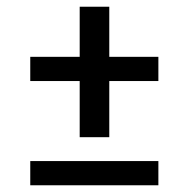

<svg xmlns="http://www.w3.org/2000/svg" viewBox="-20 -548 559 571"><path d="M217 -140V-307H70V-379H217V-528H305V-379H451V-307H305V-140ZM70 3V-69H451V3Z"/></svg>

Font: Junicode
Style: Bold
Weight: 700
Designer: Peter S. Baker
Version: Version 2.100; ttfautohint (v1.8.4)